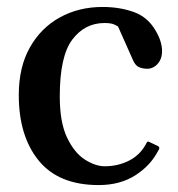

<svg xmlns="http://www.w3.org/2000/svg" viewBox="-20 -515 509 549"><path d="M262.2 14.2Q147.9 14.2 90.8 -55.7Q33.7 -125.5 33.7 -243.2Q33.7 -322.8 65.2 -378.9Q96.7 -435.1 150.9 -465.1Q205.1 -495.1 273.4 -495.1Q321.8 -495.1 362.3 -480.7Q402.8 -466.3 425.3 -426.8Q435.1 -410.2 439.2 -395.8Q443.4 -381.3 443.4 -369.6Q443.4 -352.5 437 -341.3Q430.7 -330.1 421.1 -324.2Q411.6 -318.4 402.3 -318.4Q387.2 -318.4 377 -323.2Q366.7 -328.1 360.4 -342.8L317.4 -439.5Q316.9 -439.9 307.4 -444.6Q297.9 -449.2 278.8 -449.2Q222.7 -449.2 186.8 -401.9Q150.9 -354.5 150.9 -239.3Q150.9 -165 171.9 -121.3Q192.9 -77.6 222.9 -58.6Q252.9 -39.6 279.3 -39.6Q316.9 -39.6 348.4 -55.4Q379.9 -71.3 396.5 -101.6Q397.9 -104.5 399.9 -107.9Q401.9 -111.3 406.2 -109.4L430.2 -98.1Q435.5 -95.7 435.5 -91.8Q435.5 -89.8 434.6 -87.9Q433.6 -85.9 432.6 -84.5Q410.6 -41.5 366.9 -13.7Q323.2 14.2 262.2 14.2Z"/></svg>

Font: Gelasio Medium
Style: Regular
Weight: 500
Designer: Eben Sorkin
Foundry: Eben Sorkin
Version: Version 1.008